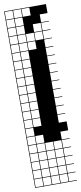

<svg xmlns="http://www.w3.org/2000/svg" viewBox="-108 -801 455 1075"><g transform="rotate(-10 119.0 -263.5)"><path d="M0 238.1V-765.1H238.1V-714.3H193.7V-669.8H238.1V-666.7H193.7V-622.2H238.1V-619H193.7V-574.6H238.1V-571.4H193.7V-527H238.1V-523.8H193.7V-479.4H238.1V-476.2H193.7V-431.7H238.1V-428.6H193.7V-384.1H238.1V-381H193.7V-336.5H238.1V-333.3H193.7V-288.9H238.1V-285.7H193.7V-241.3H238.1V-238.1H193.7V-193.7H238.1V-190.5H193.7V-146H238.1V-142.9H193.7V-98.4H238.1V-47.6H193.7V-3.2H238.1V0H193.7V44.4H238.1V47.6H193.7V92.1H238.1V95.2H193.7V139.7H238.1V142.9H193.7V187.3H238.1V190.5H193.7V234.9H238.1V238.1ZM98.4 -717.5H142.9V-761.9H98.4ZM3.2 -717.5H47.6V-761.9H3.2ZM50.8 -717.5H95.2V-761.9H50.8ZM3.2 -669.8H47.6V-714.3H3.2ZM50.8 -669.8H95.2V-714.3H50.8ZM146 -622.2H190.5V-666.7H146ZM3.2 -622.2H47.6V-666.7H3.2ZM50.8 -622.2H95.2V-666.7H50.8ZM146 -574.6H190.5V-619H146ZM98.4 -574.6H142.9V-619H98.4ZM3.2 -574.6H47.6V-619H3.2ZM50.8 -574.6H95.2V-619H50.8ZM98.4 -527H142.9V-571.4H98.4ZM3.2 -527H47.6V-571.4H3.2ZM50.8 -527H95.2V-571.4H50.8ZM3.2 -479.4H47.6V-523.8H3.2ZM50.8 -479.4H95.2V-523.8H50.8ZM50.8 -431.7H95.2V-476.2H50.8ZM3.2 -431.7H47.6V-476.2H3.2ZM3.2 -384.1H47.6V-428.6H3.2ZM50.8 -384.1H95.2V-428.6H50.8ZM50.8 -336.5H95.2V-381H50.8ZM3.2 -336.5H47.6V-381H3.2ZM50.8 -288.9H95.2V-333.3H50.8ZM3.2 -288.9H47.6V-333.3H3.2ZM3.2 -241.3H47.6V-285.7H3.2ZM50.8 -241.3H95.2V-285.7H50.8ZM50.8 -193.7H95.2V-238.1H50.8ZM3.2 -193.7H47.6V-238.1H3.2ZM50.8 -146H95.2V-190.5H50.8ZM3.2 -146H47.6V-190.5H3.2ZM50.8 -98.4H95.2V-142.9H50.8ZM3.2 -98.4H47.6V-142.9H3.2ZM3.2 -50.8H47.6V-95.2H3.2ZM3.2 -3.2H47.6V-47.6H3.2ZM95.2 -47.6H50.8V-3.2H95.2ZM50.8 44.4H95.2V0H50.8ZM98.4 44.4H142.9V0H98.4ZM146 44.4H190.5V0H146ZM3.2 44.4H47.6V0H3.2ZM50.8 92.1H95.2V47.6H50.8ZM98.4 92.1H142.9V47.6H98.4ZM146 92.1H190.5V47.6H146ZM3.2 92.1H47.6V47.6H3.2ZM50.8 139.7H95.2V95.2H50.8ZM98.4 139.7H142.9V95.2H98.4ZM146 139.7H190.5V95.2H146ZM3.2 139.7H47.6V95.2H3.2ZM50.8 187.3H95.2V142.9H50.8ZM98.4 187.3H142.9V142.9H98.4ZM146 187.3H190.5V142.9H146ZM3.2 187.3H47.6V142.9H3.2ZM50.8 234.9H95.2V190.5H50.8ZM98.4 234.9H142.9V190.5H98.4ZM146 234.9H190.5V190.5H146ZM3.2 234.9H47.6V190.5H3.2Z"/></g></svg>

Font: Jacquard 12 Charted
Style: Regular
Weight: 400
Designer: Sarah Cadigan-Fried
Version: Version 1.000